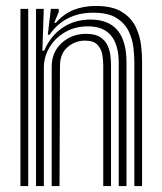

<svg xmlns="http://www.w3.org/2000/svg" viewBox="-20 -630 548 650"><path d="M434.8 0V-420.5Q434.8 -440 431.8 -467.9Q428.8 -495.8 416.1 -523.1Q403.5 -550.5 375 -568.8Q346.5 -587 295.8 -587Q199.5 -587 147.8 -512.5H141.8L152.2 -600H178.5L179 -589.8L163.5 -552.8H169.2Q195 -582.5 228.5 -596.1Q262 -609.8 304 -609.8Q361.5 -609.8 393.6 -589.1Q425.8 -568.5 440 -537.9Q454.2 -507.2 457.6 -476.5Q461 -445.8 461 -425.5V0ZM49.2 0V-600H75.5V0ZM102 0V-600H128.2L123.5 -458.5H129.5Q151.5 -509.5 192.9 -536.9Q234.2 -564.2 287.8 -563.8Q408.2 -562.8 408.2 -418.8V0H382V-415.5Q382 -540.8 278.2 -540.8Q234 -540.8 200.2 -521.1Q166.5 -501.5 147.5 -469.6Q128.5 -437.8 128.5 -401.2V0ZM155 0V-403.5Q155 -453.8 189 -484.6Q223 -515.5 271.5 -515.5Q302.2 -515.5 319.4 -504.2Q336.5 -493 344.2 -476Q352 -459 353.9 -441.2Q355.8 -423.5 355.8 -410.5V0H329.5V-409Q329.5 -425 326.4 -444.5Q323.2 -464 310.2 -478.2Q297.2 -492.5 267.8 -492.5Q234 -492.5 208.5 -470.2Q183 -448 183 -406.2L181.5 0Z"/></svg>

Font: Big Shoulders Inline Text ExtraBold
Style: Regular
Weight: 800
Designer: Patric King
Foundry: XO Type Co
Version: Version 1.000